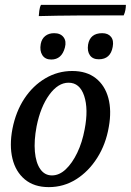

<svg xmlns="http://www.w3.org/2000/svg" viewBox="-20 -758 536 787"><path d="M180 9Q120 9 82 -22.5Q44 -54 31 -108Q18 -162 31 -230Q45 -301 80 -354Q115 -407 166 -437Q217 -467 276 -467Q335 -467 372.5 -437.5Q410 -408 424 -356.5Q438 -305 426 -238Q414 -167 378.5 -111Q343 -55 292 -23Q241 9 180 9ZM193 -39Q223 -39 249.5 -64Q276 -89 296.5 -131.5Q317 -174 327 -228Q343 -311 325 -365Q307 -419 261 -419Q218 -419 182 -369.5Q146 -320 130 -240Q119 -182 123 -136.5Q127 -91 145 -65Q163 -39 193 -39ZM190 -514Q165 -514 153.5 -532Q142 -550 147 -578Q151 -599 165.5 -610.5Q180 -622 202 -622Q228 -622 240.5 -605.5Q253 -589 246 -563Q233 -514 190 -514ZM385 -515Q360 -515 348.5 -531.5Q337 -548 341 -575Q349 -622 399 -622Q423 -622 435 -607Q447 -592 442 -566Q433 -515 385 -515ZM139 -692Q139 -698 141 -713.5Q143 -729 148 -738H496Q496 -728 494 -717Q492 -706 487 -695Q386 -695 298 -694.5Q210 -694 139 -692Z"/></svg>

Font: Vollkorn
Style: Italic
Weight: 400
Italic angle: -11°
Designer: Friedrich Althausen
Foundry: Friedrich Althausen
Version: Version 5.001